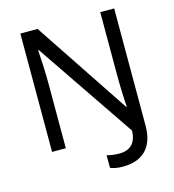

<svg xmlns="http://www.w3.org/2000/svg" viewBox="-129 -821 1017 1119"><g transform="rotate(-15 380.0 -262.0)"><path d="M475 190C590 190 663 128 663 -6V-714H579V-342C579 -268 582 -185 586 -142H582L201 -714H97V0H180V-387C180 -460 175 -554 172 -593H176L579 0C578 87 526 111 475 111C446 111 420 107 399 101V177C417 185 442 190 475 190Z"/></g></svg>

Font: Noto Sans Gujarati UI
Style: Regular
Weight: 400
Designer: Jelle Bosma - Monotype Design Team, Universal Thirst
Foundry: Monotype Imaging Inc.
Version: Version 2.106